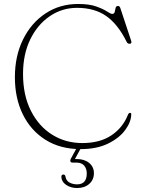

<svg xmlns="http://www.w3.org/2000/svg" viewBox="-20 -734 721 967"><path d="M641 -159Q641 -121 611.2 -80Q581.5 -39 524.5 -11Q467.5 17 386.5 17Q283.5 17 209.2 -29.8Q135 -76.5 95 -158Q55 -239.5 55 -345Q55 -452 96 -535.2Q137 -618.5 209 -666.2Q281 -714 373.5 -714Q429.5 -714 464.5 -701.5Q499.5 -689 518.5 -676.5Q537.5 -664 545 -664Q555.5 -664 557.8 -674Q560 -684 562.2 -694Q564.5 -704 574.5 -704Q582.5 -704 586 -693.5L640.5 -529Q646 -513.5 631.5 -513.5Q623 -513.5 618 -523Q574 -612 515 -653.2Q456 -694.5 368 -694.5Q292.5 -694.5 230.8 -652.5Q169 -610.5 132.5 -535.8Q96 -461 96 -361.5Q96 -254 135.8 -175.8Q175.5 -97.5 243 -55.5Q310.5 -13.5 394.5 -13.5Q482.5 -13.5 540.2 -51.8Q598 -90 624 -155Q628 -165.5 635 -165.5Q641 -165.5 641 -159ZM375 -5H396.5L357.5 67H366.5Q405.5 67 429.2 86.8Q453 106.5 453 138Q453 171.5 429.5 192.2Q406 213 368.5 213Q336.5 213 313.2 197.2Q290 181.5 289 157Q289 146 298 145Q308 145 309.5 154.5Q313 176.5 330.2 185.5Q347.5 194.5 368 194.5Q417 194.5 417 139.5Q417 115.5 404 100.2Q391 85 365.5 85H346Q337 85 334.8 79.5Q332.5 74 336 67Z"/></svg>

Font: Fraunces 9pt Thin
Style: Regular
Weight: 100
Version: Version 1.000;[b76b70a41]